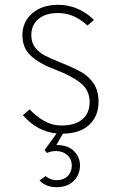

<svg xmlns="http://www.w3.org/2000/svg" viewBox="-20 -543 497 797"><path d="M144 206 169 188Q190 205 214 205Q244 205 261 188Q278 171 278 144Q278 118 259.5 101Q241 84 213 84Q191 84 175 92L165 80L215 11Q134 3 75 -65L103 -89Q130 -60 163.5 -41Q197 -22 235 -22Q290 -22 321 -47Q352 -72 352 -120Q352 -168 315 -198Q278 -228 212 -253Q143 -279 108 -311.5Q73 -344 73 -397Q73 -452 113.5 -487.5Q154 -523 223 -523Q265 -523 303.5 -506Q342 -489 370 -460L343 -437Q287 -489 222 -489Q169 -489 139.5 -464Q110 -439 110 -397Q110 -366 126 -345.5Q142 -325 166 -312.5Q190 -300 235 -282Q288 -261 319.5 -242.5Q351 -224 370 -194.5Q389 -165 389 -120Q389 -61 350.5 -25Q312 11 241 12L214 59Q262 59 287 84Q312 109 312 143Q312 182 286 208Q260 234 215 234Q170 234 144 206Z"/></svg>

Font: Overpass Thin
Style: Regular
Weight: 100
Designer: Delve Withrington, Thomas Jockin
Foundry: Delve Fonts
Version: Version 3.000;DELV;Overpass